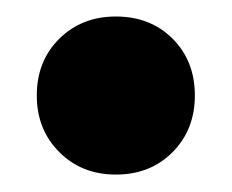

<svg xmlns="http://www.w3.org/2000/svg" viewBox="-20 -404 275 228"><path d="M117.6 -384.4Q158.6 -384.4 185 -358Q211.4 -331.6 211.4 -290.6Q211.4 -250 185 -223.4Q158.6 -196.7 117.6 -196.7Q77 -196.7 50.4 -223.4Q23.7 -250 23.7 -290.6Q23.7 -331.6 50.4 -358Q77 -384.4 117.6 -384.4Z"/></svg>

Font: Alexandria
Style: Regular
Weight: 400
Designer: Mohamed Gaber
Foundry: Kief Type Foundry
Version: Version 5.100